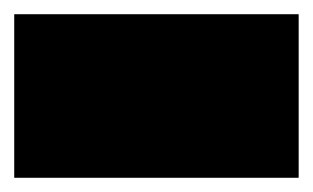

<svg xmlns="http://www.w3.org/2000/svg" viewBox="-20 -250 440 270"><path d="M0 0H400V-230H0ZM0 0Q0 0 0 0Q0 0 0 0Q0 0 0 0Q0 0 0 0Q0 0 0 0Q0 0 0 0H400Q400 0 400 0Q400 0 400 0Q400 0 400 0Q400 0 400 0Q400 0 400 0Q400 0 400 0ZM0 -230Q0 -230 0 -230Q0 -230 0 -230Q0 -230 0 -230Q0 -230 0 -230Q0 -230 0 -230Q0 -230 0 -230H400Q400 -230 400 -230Q400 -230 400 -230Q400 -230 400 -230Q400 -230 400 -230Q400 -230 400 -230Q400 -230 400 -230Z"/></svg>

Font: Wavefont
Style: Regular
Weight: 400
Monospace: yes
Version: Version 3.003